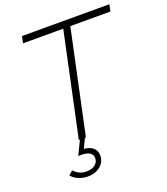

<svg xmlns="http://www.w3.org/2000/svg" viewBox="-163 -812 996 1148"><g transform="rotate(-20 334.5 -238.0)"><path d="M198 224Q166 224 138 212Q110 200 94 180L120 157Q153 193 198 193Q235 193 255 176.5Q275 160 275 135Q275 112 256 100.5Q237 89 208 89H184L227 0H220L360 -657H104L113 -700H669L660 -657H405L265 0H259L230 60Q269 64 289 82.5Q309 101 309 130Q309 158 294.5 179Q280 200 255 212Q230 224 198 224Z"/></g></svg>

Font: Red Hat Display
Style: Italic
Weight: 300
Italic angle: -12°
Designer: Pentagram, MCKL
Foundry: Pentagram, MCKL
Version: Version 1.023